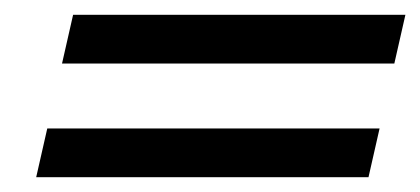

<svg xmlns="http://www.w3.org/2000/svg" viewBox="-20 -472 569 260"><path d="M64 -386 79 -452H529L514 -386ZM29 -232 44 -298H494L479 -232Z"/></svg>

Font: Platypi ExtraBold
Style: Italic
Weight: 800
Italic angle: -13°
Designer: David Sargent
Foundry: Bolt Cutter Type
Version: Version 1.200; ttfautohint (v1.8.4.7-5d5b)